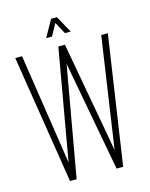

<svg xmlns="http://www.w3.org/2000/svg" viewBox="-126 -932 791 1012"><g transform="rotate(-15 270.0 -426.0)"><path d="M382 0 252 -701H288L413 -11L383 0ZM128 0 17 -700V-701H54L159 -11L129 0ZM129 0 252 -701H288L164 0ZM383 0 486 -701H522V-700L418 0ZM304 -760 255 -851 285 -852 335 -761V-760ZM202 -760V-761L253 -852H284L233 -760Z"/></g></svg>

Font: Foldit ExtraLight
Style: Regular
Weight: 250
Version: Version 1.003